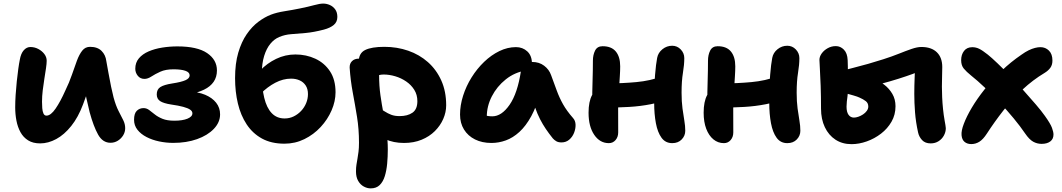

<svg xmlns="http://www.w3.org/2000/svg" viewBox="-20 -780 5868 1061"><path d="M202 12.4Q162.2 12.4 135.5 -4.3Q108.8 -21 93.2 -49.4Q77.6 -77.8 70.8 -113.4Q64 -149 64 -186.6Q64 -218.4 66.4 -255.6Q68.8 -292.8 72.7 -329.9Q76.6 -367 81 -398.8Q85.4 -430.6 89.4 -449.6Q95.4 -484.6 111.4 -502.4Q127.4 -520.2 147.6 -520.2Q171.2 -520.2 191.6 -509.4Q212 -498.6 225 -481.6Q238 -464.6 238 -444.4Q238 -428.6 234.1 -402.3Q230.2 -376 225.1 -344.6Q220 -313.2 216.1 -280.6Q212.2 -248 212.2 -218Q212.2 -200.4 213.5 -182.6Q214.8 -164.8 220.1 -152.9Q225.4 -141 236.8 -141Q260.6 -141 287.3 -180Q314 -219 340.8 -279.2Q362.8 -324 377.5 -367.2Q392.2 -410.4 405.1 -444.9Q418 -479.4 434.6 -500.3Q451.2 -521.2 477.6 -521.2Q518.6 -521.2 541.1 -498.8Q563.6 -476.4 567.6 -442.2Q572.6 -415.6 579.4 -376.8Q586.2 -338 594 -300.7Q601.8 -263.4 607.6 -241.6Q620.2 -195.6 635.2 -166.6Q650.2 -137.6 661 -116Q671.8 -94.4 671.8 -71.4Q671.8 -50.4 660.7 -32.2Q649.6 -14 631.2 -2.5Q612.8 9 590.6 9Q547.4 9 522.1 -36.2Q496.8 -81.4 475.4 -160Q466.2 -197.4 457.8 -235.4Q449.4 -273.4 442.8 -310Q436.2 -346.6 431.4 -378.6L501.6 -390.4Q495.2 -366.6 478.8 -316.3Q462.4 -266 438.6 -202.4Q412.2 -132 373.7 -83.8Q335.2 -35.6 290.8 -11.6Q246.4 12.4 202 12.4Z M937.4 9.6Q898 9.6 859.5 1.5Q821 -6.6 789.7 -22.8Q758.4 -39 739.6 -62.8Q720.8 -86.6 720.8 -118Q720.8 -152.8 735.9 -167.7Q751 -182.6 773.4 -182.6Q789.8 -182.6 803.9 -172.2Q818 -161.8 835.3 -147.8Q852.6 -133.8 878.2 -123.4Q903.8 -113 943.4 -113Q988.8 -113 1016 -124.2Q1043.2 -135.4 1043.2 -153.8Q1043.2 -165.6 1030.5 -174.2Q1017.8 -182.8 992.2 -189.7Q966.6 -196.6 927.2 -202.2Q883.8 -208.8 865 -221.2Q846.2 -233.6 846.2 -258.4Q846.2 -286.2 866.3 -299Q886.4 -311.8 931.8 -318.8Q982.4 -326.6 1005.2 -336.9Q1028 -347.2 1028 -363.4Q1028 -380.6 1004.4 -388.8Q980.8 -397 938.4 -397Q895.2 -397 866.1 -383.8Q837 -370.6 816.8 -357.3Q796.6 -344 778.4 -344Q755.2 -344 741.4 -361.2Q727.6 -378.4 727.6 -400.2Q727.6 -434.2 747.6 -457.8Q767.6 -481.4 801.2 -495.9Q834.8 -510.4 876.3 -517Q917.8 -523.6 960 -523.6Q1070.2 -523.6 1124.5 -486.7Q1178.8 -449.8 1178.8 -390.8Q1178.8 -354.4 1160.6 -327.9Q1142.4 -301.4 1107.7 -284.6Q1073 -267.8 1023.8 -258.6L1019.8 -274Q1074.2 -272.8 1113.5 -256.3Q1152.8 -239.8 1174.5 -212.2Q1196.2 -184.6 1196.2 -148Q1196.2 -104 1161.7 -67.9Q1127.2 -31.8 1068.9 -11.1Q1010.6 9.6 937.4 9.6Z M1552 14Q1479.2 14 1427.6 -14.4Q1376 -42.8 1343.1 -92.7Q1310.2 -142.6 1294.6 -207.9Q1279 -273.2 1279 -348Q1279 -429 1296.7 -489.1Q1314.4 -549.2 1343.6 -591.4Q1372.8 -633.6 1408 -659.8Q1443.2 -686 1477.4 -699Q1508.4 -711 1552.6 -718Q1596.8 -725 1637.8 -733.4Q1684.2 -742.8 1715.7 -751.5Q1747.2 -760.2 1766.2 -760.2Q1784.8 -760.2 1802.7 -752.3Q1820.6 -744.4 1832.4 -728.1Q1844.2 -711.8 1844.2 -686.4Q1844.2 -658.8 1824.6 -642.3Q1805 -625.8 1769.8 -616.4Q1712.8 -601.6 1668.8 -597.7Q1624.8 -593.8 1589.3 -591.2Q1553.8 -588.6 1522.8 -575.4Q1496 -564.4 1474.3 -538.4Q1452.6 -512.4 1439.7 -470.7Q1426.8 -429 1426.8 -372Q1426.8 -295 1440.1 -239.7Q1453.4 -184.4 1481.4 -154.9Q1509.4 -125.4 1552.8 -125.4Q1579.8 -125.4 1603.1 -136.8Q1626.4 -148.2 1644.2 -167.2Q1662 -186.2 1671.9 -210.3Q1681.8 -234.4 1681.8 -260Q1681.8 -288.4 1669.4 -307.4Q1657 -326.4 1635.9 -335.9Q1614.8 -345.4 1588.6 -345.4Q1544.4 -345.4 1501.3 -322.8Q1458.2 -300.2 1420.8 -262.4L1360.8 -303Q1379.8 -350.6 1417.7 -390.5Q1455.6 -430.4 1506 -454.7Q1556.4 -479 1612.4 -479Q1672.4 -479 1722.9 -455.4Q1773.4 -431.8 1803.8 -385.6Q1834.2 -339.4 1834.2 -270Q1834.2 -220.4 1812.4 -170.1Q1790.6 -119.8 1752 -78.1Q1713.4 -36.4 1662.1 -11.2Q1610.8 14 1552 14Z M2212.4 10Q2154.6 10 2108.3 -11.1Q2062 -32.2 2035 -66.9Q2008 -101.6 2008 -142.2Q2008 -159.6 2020.8 -173.8Q2033.6 -188 2050.4 -188Q2065.8 -188 2079.3 -180.5Q2092.8 -173 2107.6 -163.2Q2122.4 -153.4 2141.7 -145.9Q2161 -138.4 2188.2 -138.4Q2232.2 -138.4 2259.3 -157.2Q2286.4 -176 2286.4 -221Q2286.4 -256.2 2269.4 -283.5Q2252.4 -310.8 2224.6 -329.8Q2196.8 -348.8 2164.1 -358.5Q2131.4 -368.2 2100 -368.2Q2086.8 -368.2 2074.5 -365.1Q2062.2 -362 2043.2 -362Q2023.8 -362 2004.9 -372.4Q1986 -382.8 1974.2 -400.6Q1962.4 -418.4 1962.4 -439Q1962.4 -486.2 1998 -503.7Q2033.6 -521.2 2104.2 -521.2Q2174 -521.2 2235.8 -499.8Q2297.6 -478.4 2344.6 -436.8Q2391.6 -395.2 2418.6 -335.2Q2445.6 -275.2 2445.6 -198.2Q2445.6 -159.8 2429.4 -122.7Q2413.2 -85.6 2383.1 -55.6Q2353 -25.6 2309.8 -7.8Q2266.6 10 2212.4 10ZM2028.2 261Q2009.4 261 1990.5 250.9Q1971.6 240.8 1959.4 219.9Q1947.2 199 1947.2 167.4Q1947.2 145.8 1949.9 129.4Q1952.6 113 1955.5 96.1Q1958.4 79.2 1961.1 58.7Q1963.8 38.2 1963.8 8.4Q1963.8 -66.8 1952.9 -134.2Q1942 -201.6 1929.5 -268Q1917 -334.4 1912.2 -406Q1911.4 -428.8 1925.5 -442.4Q1939.6 -456 1962.8 -456Q1991.6 -456 2017.2 -443.2Q2042.8 -430.4 2058.9 -409.6Q2075 -388.8 2075 -363.2Q2075 -305.6 2082.3 -253.9Q2089.6 -202.2 2099 -153.5Q2108.4 -104.8 2115.7 -55.7Q2123 -6.6 2123 46Q2123 86 2119.5 124.1Q2116 162.2 2106.5 193.2Q2097 224.2 2078.3 242.6Q2059.6 261 2028.2 261Z M2695.8 10Q2644 10 2604.9 -9.5Q2565.8 -29 2544 -64.4Q2522.2 -99.8 2522.2 -147Q2522.2 -198 2539.1 -251.1Q2556 -304.2 2586 -352.3Q2616 -400.4 2655.4 -438.2Q2694.8 -476 2739.8 -497.8Q2784.8 -519.6 2831.2 -519.6Q2868.4 -519.6 2894 -495.9Q2919.6 -472.2 2919.6 -428Q2919.6 -412.2 2910.6 -403Q2901.6 -393.8 2888 -391Q2824 -380.6 2774.9 -341.3Q2725.8 -302 2697.9 -247.6Q2670 -193.2 2670 -134.2Q2670 -116.6 2672.7 -102.1Q2675.4 -87.6 2683.4 -65.6L2615 -168.2Q2639.4 -149.8 2657.6 -143.5Q2675.8 -137.2 2700.6 -137.2Q2751.8 -137.2 2795.9 -200.8Q2840 -264.4 2858.6 -387Q2862.4 -411.2 2880.3 -424.4Q2898.2 -437.6 2921.2 -437.6Q2959.6 -437.6 2987 -416.8Q3014.4 -396 3025.2 -365.2Q3042.4 -318.6 3056.7 -279.4Q3071 -240.2 3091.4 -203.8Q3111.8 -167.4 3146.6 -127.8Q3160 -113.2 3160.6 -90.8Q3161.2 -68.4 3152.2 -45.8Q3143.2 -23.2 3125.5 -8.1Q3107.8 7 3082.8 7Q3065 7 3053.8 0.3Q3042.6 -6.4 3034.6 -15.6Q3013.2 -42.4 2996.2 -67.5Q2979.2 -92.6 2964.5 -121.1Q2949.8 -149.6 2937.2 -185.4Q2924.6 -221.2 2912.2 -267.6L2965.4 -272.2Q2945.6 -192.2 2915.8 -137.9Q2886 -83.6 2850.3 -51Q2814.6 -18.4 2775.3 -4.2Q2736 10 2695.8 10Z M3344.4 11Q3295 11 3263.7 -35Q3232.4 -81 3232.4 -157Q3232.4 -219 3251.8 -254.4Q3271.2 -289.8 3290.8 -303.6Q3301.4 -311.8 3315.4 -315.5Q3329.4 -319.2 3345.4 -319.2Q3418.4 -319.2 3496.1 -326.3Q3573.8 -333.4 3637.8 -357.8L3684.8 -237.8Q3635.2 -215.6 3576.4 -204.1Q3517.6 -192.6 3456.2 -189.1Q3394.8 -185.6 3336.8 -185.6L3252.4 -212.6Q3252.6 -271.6 3254.5 -332.1Q3256.4 -392.6 3256.4 -444.4Q3256.4 -476.6 3268.5 -500.6Q3280.6 -524.6 3310 -524.6Q3359 -524.6 3383.1 -495.3Q3407.2 -466 3407.2 -413.6Q3407.2 -390 3405.3 -360.5Q3403.4 -331 3401.5 -300Q3399.6 -269 3397.7 -241.5Q3395.8 -214 3395.8 -195.4Q3395.8 -160 3396 -125.4Q3396.2 -90.8 3396.2 -48.2Q3396.2 -23 3381.6 -6Q3367 11 3344.4 11ZM3694.8 11Q3657.2 11 3635.6 -18.8Q3614 -48.6 3604.5 -99Q3595 -149.4 3595 -210.4Q3595 -306.4 3599.9 -366.3Q3604.8 -426.2 3611.4 -460Q3616.8 -488.8 3640.7 -508Q3664.6 -527.2 3694.4 -527.2Q3722.4 -527.2 3741.9 -506.7Q3761.4 -486.2 3761.4 -458.8Q3761.4 -422.8 3753.9 -377.4Q3746.4 -332 3746.4 -268Q3746.4 -218.6 3751.5 -180.6Q3756.6 -142.6 3761.7 -113.3Q3766.8 -84 3766.8 -57.4Q3766.8 -29.8 3747.1 -9.4Q3727.4 11 3694.8 11Z M3980.4 11Q3947.4 11 3922.1 -10Q3896.8 -31 3882.6 -68.5Q3868.4 -106 3868.4 -157Q3868.4 -219 3887.8 -254.4Q3907.2 -289.8 3926.8 -303.6Q3937.4 -311.8 3951.4 -315.5Q3965.4 -319.2 3981.4 -319.2Q4054.4 -319.2 4132.1 -326.3Q4209.8 -333.4 4273.8 -357.8L4320.8 -237.8Q4271.2 -215.6 4212.4 -204.1Q4153.6 -192.6 4092.2 -189.1Q4030.8 -185.6 3972.8 -185.6L3888.4 -212.6Q3888.6 -271.6 3890.5 -332.1Q3892.4 -392.6 3892.4 -444.4Q3892.4 -476.6 3904.5 -500.6Q3916.6 -524.6 3946 -524.6Q3995 -524.6 4019.1 -495.3Q4043.2 -466 4043.2 -413.6Q4043.2 -390 4041.3 -360.5Q4039.4 -331 4037.5 -300Q4035.6 -269 4033.7 -241.5Q4031.8 -214 4031.8 -195.4Q4031.8 -160 4032 -125.4Q4032.2 -90.8 4032.2 -48.2Q4032.2 -23 4017.6 -6Q4003 11 3980.4 11ZM4330.8 11Q4293.2 11 4271.6 -18.8Q4250 -48.6 4240.5 -99Q4231 -149.4 4231 -210.4Q4231 -306.4 4235.9 -366.3Q4240.8 -426.2 4247.4 -460Q4252.8 -488.8 4276.7 -508Q4300.6 -527.2 4330.4 -527.2Q4358.4 -527.2 4377.9 -506.7Q4397.4 -486.2 4397.4 -458.8Q4397.4 -422.8 4389.9 -377.4Q4382.4 -332 4382.4 -268Q4382.4 -218.6 4387.5 -180.6Q4392.6 -142.6 4397.7 -113.3Q4402.8 -84 4402.8 -57.4Q4402.8 -29.8 4383.1 -9.4Q4363.4 11 4330.8 11Z M4685.6 16.6Q4634.6 16.6 4596.8 -8.2Q4559 -33 4538 -77.3Q4517 -121.6 4517 -179.4Q4517 -248.4 4515 -305.8Q4513 -363.2 4510.6 -401.4Q4508.2 -439.6 4508.2 -449Q4508.2 -467.6 4521 -485.1Q4533.8 -502.6 4554.4 -513.9Q4575 -525.2 4598.8 -525.2Q4624.2 -525.2 4643.4 -505.6Q4662.6 -486 4664.2 -447.8Q4665.8 -417.4 4665.3 -368Q4664.8 -318.6 4664.8 -263.4Q4664.8 -258.2 4663.1 -246.2Q4661.4 -234.2 4659.7 -219.5Q4658 -204.8 4658 -190.8Q4658 -160.8 4669.1 -145.5Q4680.2 -130.2 4698.8 -130.2Q4710 -130.2 4723.4 -134.9Q4736.8 -139.6 4749.3 -147.8Q4761.8 -156 4770 -167.4Q4778.2 -178.8 4778.2 -191.2Q4778.2 -210.4 4764.3 -221.1Q4750.4 -231.8 4729.6 -240.8Q4719.6 -245.8 4695.7 -252.7Q4671.8 -259.6 4648.4 -266Q4625 -272.4 4614.4 -273.6L4617.4 -385.2Q4651.6 -394.2 4692.9 -404.5Q4734.2 -414.8 4777.6 -427.2Q4821 -439.6 4861.4 -452.6Q4908.4 -467.6 4947.2 -483.2Q4986 -498.8 5017.3 -509.6Q5048.6 -520.4 5071.8 -520.4Q5126.8 -520.4 5156.9 -491.3Q5187 -462.2 5187 -409.6Q5187 -387.2 5186 -360.1Q5185 -333 5185 -301Q5185 -275 5186.4 -243.1Q5187.8 -211.2 5191.2 -177.7Q5194.6 -144.2 5200.2 -113Q5202.4 -99.2 5204.5 -88.5Q5206.6 -77.8 5206.6 -71.6Q5206.6 -50.8 5196.1 -31.3Q5185.6 -11.8 5166.6 0.3Q5147.6 12.4 5123 12.4Q5092.4 12.4 5075.5 -5.8Q5058.6 -24 5053.4 -47.8Q5040.6 -105.6 5036.5 -159.5Q5032.4 -213.4 5032.4 -261Q5032.4 -283 5032.9 -305.9Q5033.4 -328.8 5034.3 -350Q5035.2 -371.2 5035.7 -387.6Q5036.2 -404 5036.2 -413L5070.4 -391Q5055.6 -383.2 5022.8 -371.1Q4990 -359 4945.4 -344.9Q4900.8 -330.8 4850 -317.3Q4799.2 -303.8 4748.5 -292.9Q4697.8 -282 4653.6 -275.6L4658 -366.8Q4668.2 -368.6 4683.1 -369.7Q4698 -370.8 4720 -370.8Q4732 -370.8 4756.8 -364.6Q4781.6 -358.4 4810.7 -345.4Q4839.8 -332.4 4866.8 -311.6Q4893.8 -290.8 4911.2 -261.1Q4928.6 -231.4 4928.6 -192.8Q4928.6 -145.8 4906.6 -107.5Q4884.6 -69.2 4848.6 -41.5Q4812.6 -13.8 4769.7 1.4Q4726.8 16.6 4685.6 16.6Z M5347.4 16.2Q5325 16.2 5310.4 4.2Q5295.8 -7.8 5293.6 -32.8Q5291.4 -57.8 5306.2 -96Q5321.2 -136 5350.3 -185.1Q5379.4 -234.2 5421 -286.4Q5462.6 -338.6 5514.1 -388.1Q5565.6 -437.6 5624.4 -477.6Q5646 -493.2 5664.7 -502.2Q5683.4 -511.2 5699.7 -515.3Q5716 -519.4 5729.4 -519.4Q5757.2 -519.4 5776.5 -500.4Q5795.8 -481.4 5795.8 -445.2Q5795.8 -421.2 5784 -405.1Q5772.2 -389 5752.6 -377.2Q5687.2 -338 5630.3 -284.8Q5573.4 -231.6 5524.6 -169.3Q5475.8 -107 5433.4 -41.6Q5412.8 -9.8 5392.1 3.2Q5371.4 16.2 5347.4 16.2ZM5735.8 15Q5711 15 5689.4 3Q5667.8 -9 5644.8 -42.6Q5618.2 -81.8 5581.6 -126.1Q5545 -170.4 5503.9 -213.9Q5462.8 -257.4 5422 -296.2Q5381.2 -335 5345.4 -363.4Q5320.6 -383.4 5306 -401Q5291.4 -418.6 5291.4 -447.4Q5291.4 -478 5307.3 -498.6Q5323.2 -519.2 5353 -519.2Q5373 -519.2 5391.2 -510.3Q5409.4 -501.4 5438.6 -478.2Q5459.4 -461.6 5491.9 -430.5Q5524.4 -399.4 5561.7 -360.5Q5599 -321.6 5635.8 -280.5Q5672.6 -239.4 5704.1 -202.7Q5735.6 -166 5754.4 -139.2Q5785 -96.4 5793.3 -73.5Q5801.6 -50.6 5801.6 -36.6Q5801.6 -11.8 5783.9 1.6Q5766.2 15 5735.8 15Z"/></svg>

Font: Shantell Sans Light
Style: Regular
Weight: 300
Designer: Stephen Nixon, Anya Danilova, Shantell Martin
Foundry: Arrow Type
Version: Version 1.011;[c5ecc13dd]